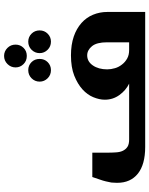

<svg xmlns="http://www.w3.org/2000/svg" viewBox="88 -842 753 970"><g transform="rotate(-90 465.0 -356.5)"><path d="M609.9 -654.8Q609.9 -678.7 627 -695.8Q644 -712.9 668 -712.9Q691.4 -712.9 708.5 -695.8Q725.1 -679.2 725.1 -654.8Q725.1 -630.9 708.5 -614.3Q692.4 -598.1 668 -598.1Q643.1 -598.1 627 -614.3Q609.9 -631.3 609.9 -654.8ZM538.1 -533.2Q538.1 -557.1 555.2 -574.2Q571.8 -590.8 596.2 -590.8Q620.1 -590.8 636.7 -574.2Q652.8 -558.1 652.8 -533.2Q652.8 -508.8 636.7 -492.7Q620.1 -476.1 596.2 -476.1Q571.8 -476.1 555.2 -492.7Q538.1 -509.8 538.1 -533.2ZM682.1 -533.2Q682.1 -557.1 699.2 -574.2Q715.8 -590.8 740.2 -590.8Q763.7 -590.8 780.3 -574.2Q796.9 -557.6 796.9 -533.2Q796.9 -509.3 780.3 -492.7Q763.7 -476.1 740.2 -476.1Q715.8 -476.1 699.2 -492.7Q682.1 -509.8 682.1 -533.2ZM179.2 -190.9Q179.2 -167 180.7 -147Q182.1 -126 189 -112.3Q196.3 -97.7 209 -89.4Q221.7 -81.1 246.1 -81.1H527.8Q493.7 -98.1 470.7 -129.9Q446.8 -162.6 446.8 -204.1Q446.8 -231.4 459.5 -262.2Q471.7 -292 499 -316.9Q525.9 -341.3 568.4 -358.4Q610.4 -375 670.9 -375Q724.6 -375 766.1 -360.8Q805.7 -347.2 834.5 -321.8Q862.3 -296.9 876 -263.7Q890.1 -229.5 890.1 -191.9V0H208Q120.1 0 73.7 -36.6Q26.9 -73.7 26.9 -141.1V-144Q26.9 -157.7 28.3 -170.9Q29.3 -178.7 34.2 -198.7Q37.6 -213.4 43.5 -229.5L56.2 -267.1H179.2ZM736.8 -192.9Q736.8 -244.6 717.3 -268.6Q697.3 -293 670.9 -293Q639.6 -293 620.1 -264.6Q600.1 -235.8 600.1 -191.9Q600.1 -172.9 606 -152.8Q611.3 -133.8 624.5 -117.2Q636.7 -101.1 655.3 -90.8Q672.9 -81.1 698.2 -81.1H736.8Z"/></g></svg>

Font: SimahzazaarabicW05-Bold
Style: Regular
Weight: 700
Designer: Ahmed zaza
Foundry: Ahmed zaza
Version: Version 1.001